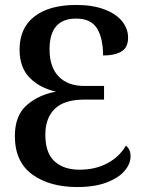

<svg xmlns="http://www.w3.org/2000/svg" viewBox="-20 -744 588 775"><path d="M40 -195Q40 -278 88.5 -320Q137 -362 206 -374Q140 -389 99.5 -430.5Q59 -472 59 -544Q59 -631 119 -677.5Q179 -724 288 -724Q354 -724 401.5 -706Q449 -688 473 -658Q497 -628 497 -592Q497 -552 470 -536Q443 -520 396 -520Q396 -590 371.5 -629.5Q347 -669 287 -669Q180 -669 180 -545Q180 -473 217 -435Q254 -397 321 -397H400V-342H320Q240 -342 201.5 -305Q163 -268 163 -200Q163 -127 200 -93Q237 -59 301 -59Q365 -59 413.5 -85Q462 -111 488 -156Q507 -142 507 -113Q507 -83 483 -54.5Q459 -26 410.5 -7.5Q362 11 292 11Q180 11 110 -40Q40 -91 40 -195Z"/></svg>

Font: Noto Serif NarrowSemiBold
Style: Regular
Weight: 600
Width: 4
Designer: Monotype Design Team
Foundry: Monotype Imaging Inc.
Version: Version 1.001